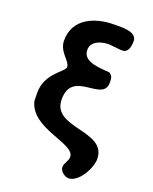

<svg xmlns="http://www.w3.org/2000/svg" viewBox="-163 -803 854 1073"><g transform="rotate(20 264.5 -266.5)"><path d="M326 133C326 158 357 181 379 181C439 181 494 80 494 26C494 -145 193 -49 193 -221C193 -402 414 -279 414 -400C414 -424 414 -438 393 -453C347 -459 233 -454 233 -529C233 -583 292 -600 337 -600H340C347 -599 400 -594 407 -593H418C454 -593 460 -635 460 -664C460 -722 361 -714 326 -714C213 -714 93 -666 93 -535C93 -466 160 -437 160 -400C160 -372 52 -326 52 -210C52 -202 53 -167 53 -160C88 -8 348 -15 348 66C348 92 326 108 326 133Z"/></g></svg>

Font: Asimov Print
Style: C
Weight: 500
Designer: Google
Version: Version 2.000980: 2014